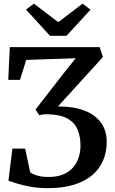

<svg xmlns="http://www.w3.org/2000/svg" viewBox="-20 -994 614 1022"><path d="M235 7.5Q184 7.5 141.8 -0.2Q99.5 -8 69.5 -17.5Q39.5 -27 25 -32L46 -203H114L141 -76Q145 -73.5 156 -67.8Q167 -62 187.5 -57Q208 -52 239 -52Q282.5 -52 314.2 -64.8Q346 -77.5 367 -100.5Q388 -123.5 398.2 -154Q408.5 -184.5 408.5 -219.5Q408.5 -265.5 393.8 -302.5Q379 -339.5 341.5 -361.8Q304 -384 234.5 -386Q222 -386 211 -385Q200 -384 189 -380.5L169 -411L326 -613L383 -684L119.5 -675L86.5 -569H24L32 -743H510.5L528 -690.5L288.5 -427.5Q308.5 -427.5 328 -426Q347.5 -424.5 366 -422Q406.5 -415.5 439.8 -401.2Q473 -387 497.2 -364.2Q521.5 -341.5 534.8 -310.5Q548 -279.5 548 -239Q548 -185 528.8 -139.8Q509.5 -94.5 470.5 -61.5Q431.5 -28.5 372.8 -10.5Q314 7.5 235 7.5ZM246 -803.5 118.5 -943 160.5 -974.5 290 -876 419.5 -974.5 462 -942.5 334 -803.5Z"/></svg>

Font: Merriweather 20pt SemiBold
Style: Regular
Weight: 600
Version: Version 2.100